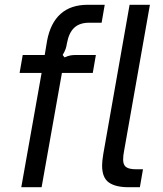

<svg xmlns="http://www.w3.org/2000/svg" viewBox="-20 -783 681 803"><path d="M69 0 154 -478H62L75 -553H167L177 -613Q191 -687 233.5 -725Q276 -763 347 -763H418L405 -688H353Q313 -688 290.5 -667Q268 -646 260 -602Q258 -589 254.5 -578.5Q251 -568 242 -553L250 -543Q266 -550 276 -551.5Q286 -553 298 -553H381L368 -478H239L154 0ZM518 0Q463 0 435 -20Q407 -40 407 -91Q407 -109 412 -139L522 -763H607L499 -152Q495 -133 495 -115Q495 -94 507 -84.5Q519 -75 551 -75H578L565 0Z"/></svg>

Font: Open Sauce Sans
Style: Italic
Weight: 400
Italic angle: -10°
Designer: Alfredo Marco Pradil
Foundry: Creative Sauce Fz LLC
Version: Version 1.477